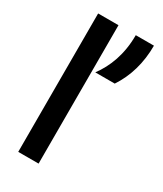

<svg xmlns="http://www.w3.org/2000/svg" viewBox="-171 -734 680 801"><g transform="rotate(30 168.5 -333.5)"><path d="M56.9 0H154.9V-666.7H56.9ZM169.4 -447.9H263.2C304.2 -509.7 325.7 -583.3 325.7 -666.7H238.2C238.2 -573.6 209.7 -502.1 169.4 -447.9Z"/></g></svg>

Font: Afacad Medium
Style: Regular
Weight: 500
Designer: Kristian Moeller
Foundry: Dicotype
Version: Version 1.000